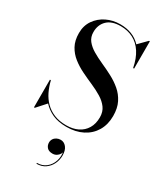

<svg xmlns="http://www.w3.org/2000/svg" viewBox="-261 -858 1096 1284"><g transform="rotate(30 287.0 -216.0)"><path d="M299.5 15Q236 15 191.2 -5.2Q146.5 -25.5 116 -59.5L53.5 10H47V-203.5H54.5Q64.5 -160 83 -122Q101.5 -84 130.2 -55.2Q159 -26.5 199 -10Q239 6.5 292.5 6.5Q344 6.5 382 -12.2Q420 -31 441.2 -66.5Q462.5 -102 462.5 -152Q462.5 -195 440.5 -224.8Q418.5 -254.5 382.8 -276.2Q347 -298 303.8 -316.8Q260.5 -335.5 217.5 -356.5Q174.5 -377.5 138.8 -405.5Q103 -433.5 81 -473.5Q59 -513.5 59 -571Q59 -628 88.2 -670.5Q117.5 -713 165.5 -736.5Q213.5 -760 270.5 -760Q319.5 -760 359.5 -744.5Q399.5 -729 429 -697L491 -760H497.5V-549H490Q477 -616.5 448 -661.2Q419 -706 376 -728.2Q333 -750.5 279 -750.5Q210.5 -750.5 175 -716Q139.5 -681.5 139.5 -625Q139.5 -586.5 161 -559.5Q182.5 -532.5 217.5 -511.8Q252.5 -491 294.8 -472.2Q337 -453.5 379.5 -431.2Q422 -409 457 -379.2Q492 -349.5 513.5 -307Q535 -264.5 535 -204Q535 -138 505.8 -88.8Q476.5 -39.5 423.2 -12.2Q370 15 299.5 15ZM250 328.5V322Q291 322 319.8 298.8Q348.5 275.5 360.2 238.8Q372 202 363 161.5H365.5Q367 174.5 359.8 187Q352.5 199.5 339 208Q325.5 216.5 308 216.5Q279.5 216.5 265.5 200.8Q251.5 185 251.5 163Q251.5 148 259.2 135.5Q267 123 281 115.8Q295 108.5 311.5 108.5Q337.5 108.5 355.8 131Q374 153.5 374 194Q374 228 359.5 258.8Q345 289.5 317.2 309Q289.5 328.5 250 328.5Z"/></g></svg>

Font: BodoniModa_28ptMedium
Style: Regular
Weight: 500
Designer: Owen Earl
Foundry: indestructible type
Version: Version 2.004